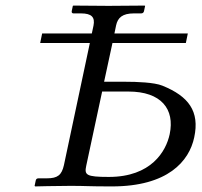

<svg xmlns="http://www.w3.org/2000/svg" viewBox="-20 -666 725 688"><path d="M383 -512H646L653 -546H390L396 -575C402 -603 419 -618 460 -618H486C491 -618 495 -621 496 -626L500 -645L498 -646C498 -646 405 -645 369 -645C330 -645 243 -646 243 -646L241 -645L237 -626C236 -621 239 -618 243 -618H270C309 -618 321 -604 315 -574L309 -546H131L124 -512H302L209 -74C201 -39 187 -27 148 -27H118C112 -27 109 -24 108 -19L104 0L106 2C106 2 183 0 233 0C291 0 292 2 381 2C581 2 658 -88 676 -174C696 -267 656 -321 562 -359C533 -371 468 -373 432 -373H353ZM346 -338H440C558 -338 607 -275 588 -185C575 -124 522 -32 370 -32C288 -32 282 -39 289 -72Z"/></svg>

Font: Libertinus Sans
Style: Italic
Weight: 400
Italic angle: -12°
Designer: Philipp H. Poll, Khaled Hosny
Foundry: Caleb Maclennan
Version: Version 7.050;RELEASE